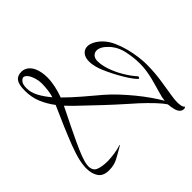

<svg xmlns="http://www.w3.org/2000/svg" viewBox="-159 -908 1238 1238"><g transform="rotate(45 460.5 -289.0)"><path d="M746 86Q739 86 731.5 85.5Q724 85 716 84Q677 80 625.5 63Q574 46 519 23Q488 11 450.5 -5.5Q413 -22 377.5 -37.5Q342 -53 317 -64Q271 -29 221.5 -8.5Q172 12 112 12Q56 12 32.5 -5Q9 -22 9 -59Q9 -91 34 -115Q59 -139 107 -148Q118 -150 129 -151Q140 -152 153 -152Q189 -152 229 -143.5Q269 -135 306 -121Q354 -169 400 -223Q446 -277 489 -328Q519 -363 558 -399.5Q597 -436 639 -470.5Q681 -505 721.5 -533Q762 -561 795 -580Q778 -582 764 -585Q746 -590 722 -596.5Q698 -603 674 -610Q650 -617 633 -621Q604 -628 574.5 -632.5Q545 -637 513 -637Q455 -637 395 -623.5Q335 -610 294 -570Q274 -551 264.5 -533Q255 -515 255 -499Q255 -480 269 -467Q283 -454 307 -454Q345 -454 390.5 -469.5Q436 -485 481 -511.5Q526 -538 561 -569Q563 -571 566 -571Q571 -571 575 -567Q579 -563 574 -558Q557 -541 527.5 -521.5Q498 -502 464.5 -483.5Q431 -465 399.5 -450.5Q368 -436 346 -428Q324 -421 306 -417.5Q288 -414 272 -414Q234 -414 214 -431.5Q194 -449 194 -476Q194 -497 207 -522Q220 -547 246 -572Q273 -597 312 -614.5Q351 -632 394 -643Q437 -654 477 -659Q517 -664 545 -664Q585 -664 622.5 -661Q660 -658 691 -653Q719 -649 749 -644Q779 -639 792 -637Q806 -635 824.5 -632.5Q843 -630 860 -630Q878 -630 893 -633.5Q908 -637 915 -646Q921 -640 921 -631Q921 -615 910 -604Q899 -592 875.5 -586Q852 -580 826 -578Q796 -558 760.5 -524Q725 -490 688 -450Q668 -427 640.5 -396.5Q613 -366 586 -336Q559 -306 538 -284Q490 -234 446 -187Q402 -139 358 -98Q379 -88 410 -72.5Q441 -57 474.5 -40.5Q508 -24 536 -11Q585 13 630 32.5Q675 52 707 61Q730 67 746 67Q786 67 798.5 36Q811 5 811 -47Q810 -79 805 -112Q800 -145 791 -171Q790 -173 792 -174Q794 -174 799 -164Q823 -124 841 -90Q859 -56 859 -10Q859 43 826.5 64.5Q794 86 746 86ZM109 -7Q147 -7 186.5 -28Q226 -49 267 -84Q245 -91 215 -95Q185 -99 155 -99Q131 -99 105.5 -91.5Q80 -84 62.5 -71.5Q45 -59 43 -44Q43 -32 58 -20Q72 -7 109 -7Z"/></g></svg>

Font: Birthstone Bounce
Style: Regular
Weight: 400
Designer: Robert E. Leuschke
Foundry: Rob Leuschke
Version: Version 1.010; ttfautohint (v1.8.3)